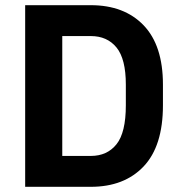

<svg xmlns="http://www.w3.org/2000/svg" viewBox="-20 -720 700 740"><path d="M77 -700H330Q459 -700 533.5 -622.5Q608 -545 608 -394V-314Q608 -157 533.5 -78.5Q459 0 330 0H77ZM330 -119Q393 -119 429 -164Q465 -209 465 -314V-394Q465 -493 429 -537Q393 -581 330 -581H220V-119Z"/></svg>

Font: 
Style: 㨦
Weight: 700
Designer: A.Korolkova, Vitaly Kuzmin
Foundry: ParaType Ltd
Version: Version 2.000